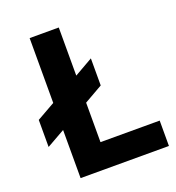

<svg xmlns="http://www.w3.org/2000/svg" viewBox="-135 -853 880 960"><g transform="rotate(-20 305.5 -372.5)"><path d="M383 -401V-545L285 -489V-745H130V-400L33 -345V-201L130 -256V0H600V-135H285V-345Z"/></g></svg>

Font: Plus Jakarta Sans ExtraBold
Style: Regular
Weight: 800
Designer: Gumpita Rahayu
Foundry: Tokotype
Version: Version 2.071;gftools[0.9.30]